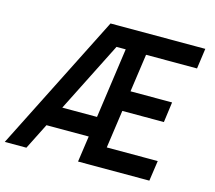

<svg xmlns="http://www.w3.org/2000/svg" viewBox="-130 -824 1061 948"><g transform="rotate(15 400.0 -350.0)"><path d="M-30.5 0 322.5 -700H807L792.5 -596H532L504.5 -402H717L703 -298H490.5L463 -104H723.5L708.5 0H344L363 -133H147L80 0ZM200 -237H377.5L428 -596H381Z"/></g></svg>

Font: Urbanist SemiBold
Style: Italic
Weight: 600
Italic angle: -8°
Designer: Corey Hu
Foundry: Corey Hu
Version: Version 1.321; ttfautohint (v1.8.4.7-5d5b)